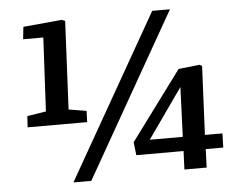

<svg xmlns="http://www.w3.org/2000/svg" viewBox="-52 -776 1061 852"><g transform="rotate(-5 479.0 -350.0)"><path d="M655.8 -713.9H734.9L320.8 14.2H241.2ZM248 -310.1 327.1 -296.9 325.2 -247.1H60.1L63 -296.9L147 -310.1L164.1 -638.2H74.2L80.1 -692.9L252 -709L267.1 -703.1ZM840.8 -145H918.9L917 -82H838.9L835.9 0H736.8L740.2 -82H529.8L522.9 -140.1L750 -446.8L844.2 -457L855 -451.2ZM742.2 -145 751 -366.2 595.2 -145Z"/></g></svg>

Font: Literata Book
Style: Bold Italic
Weight: 700
Italic angle: -3°
Designer: Latin by Veronika Burian and Jose Scaglione. Greek by Irene Vlachou. Cyrillic by Vera Evstafieva
Foundry: TypeTogether
Version: Version 1.003;PS 001.003;hotconv 1.0.88;makeotf.lib2.5.64775